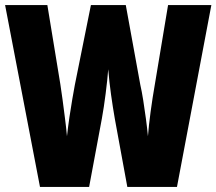

<svg xmlns="http://www.w3.org/2000/svg" viewBox="-20 -734 850 754"><path d="M810 -714 675 0H480L431 -267Q423 -313 416 -363Q409 -413 405 -462Q402 -422 395 -367Q388 -312 380 -268L330 0H137L0 -714H166L217 -403Q221 -379 225.5 -344Q230 -309 235 -271Q240 -233 243 -199Q247 -235 252.5 -273Q258 -311 264 -345Q270 -379 274 -401L337 -714H474L531 -401Q537 -375 542.5 -340Q548 -305 553 -268Q558 -231 561 -199Q564 -240 571.5 -295.5Q579 -351 588 -402L640 -714Z"/></svg>

Font: Noto Sans Malayalam ExtraCondensed Black
Style: Regular
Weight: 900
Width: 2
Designer: Jelle Bosma - Monotype Design Team
Foundry: Monotype Imaging Inc.
Version: Version 2.104; ttfautohint (v1.8.4.7-5d5b)